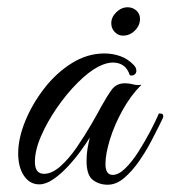

<svg xmlns="http://www.w3.org/2000/svg" viewBox="-20 -505 469 528"><path d="M276 3Q253 3 235.5 -10Q218 -23 218 -63Q218 -80 220.5 -95Q223 -110 227 -127Q218 -112 202 -90Q186 -68 166.5 -47Q147 -26 126.5 -12Q106 2 88 2Q62 2 46 -21.5Q30 -45 30 -83Q30 -124 49 -171Q68 -218 101 -261Q134 -304 177 -331Q220 -358 267 -358Q290 -358 311 -350.5Q332 -343 348 -326Q355 -319 355 -310Q355 -304 350 -300Q345 -296 337 -298Q326 -333 290 -333Q273 -333 251 -322Q224 -308 193.5 -277.5Q163 -247 136.5 -208.5Q110 -170 93 -131Q76 -92 76 -60Q76 -27 101 -27Q123 -27 146.5 -48Q170 -69 191.5 -100.5Q213 -132 231 -163Q249 -194 259 -213Q274 -240 287 -258Q300 -276 324 -276Q335 -276 346 -273Q357 -270 369 -272Q339 -242 316.5 -201Q294 -160 282 -120.5Q270 -81 270 -54Q270 -24 290 -24Q306 -24 324.5 -42Q343 -60 360.5 -87.5Q378 -115 393 -143.5Q408 -172 417 -193Q422 -193 425.5 -192Q429 -191 429 -184Q428 -180 425.5 -175.5Q423 -171 418 -160Q410 -144 396 -117Q382 -90 363 -62.5Q344 -35 322 -16Q300 3 276 3ZM318 -407Q305 -407 295.5 -417Q286 -427 286 -441Q286 -458 300 -471.5Q314 -485 331 -485Q345 -485 355 -476Q365 -467 365 -453Q365 -435 351 -421Q337 -407 318 -407Z"/></svg>

Font: Great Vibes
Style: Regular
Weight: 400
Designer: Robert E. Leuschke, Viktoriya Grabowska, Viviana Monsalve, Eben Sorkin
Foundry: Robert E. Leuschke
Version: Version 1.103; ttfautohint (v1.8.4.7-5d5b)